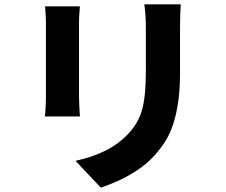

<svg xmlns="http://www.w3.org/2000/svg" viewBox="-20 -801 1040 882"><path d="M810 -781Q809 -760 808 -734Q807 -708 807 -677Q807 -650 807 -611Q807 -572 807 -533.5Q807 -495 807 -469Q807 -391 798.5 -332.5Q790 -274 775 -229Q760 -184 737.5 -149Q715 -114 687 -84Q654 -48 611 -19.5Q568 9 524 29Q480 49 443 61L327 -62Q404 -79 463.5 -108.5Q523 -138 569 -186Q594 -213 610 -241.5Q626 -270 634.5 -304Q643 -338 646.5 -380.5Q650 -423 650 -479Q650 -506 650 -543.5Q650 -581 650 -617.5Q650 -654 650 -677Q650 -708 648 -734Q646 -760 643 -781ZM347 -772Q346 -754 344.5 -737Q343 -720 343 -695Q343 -683 343 -657.5Q343 -632 343 -599Q343 -566 343 -530Q343 -494 343 -459.5Q343 -425 343 -398Q343 -371 343 -356Q343 -337 344.5 -311Q346 -285 347 -266H186Q188 -280 189.5 -307Q191 -334 191 -357Q191 -372 191 -399Q191 -426 191 -460.5Q191 -495 191 -530.5Q191 -566 191 -599Q191 -632 191 -657.5Q191 -683 191 -695Q191 -708 190 -731Q189 -754 187 -772Z"/></svg>

Font: Noto Sans JP ExtraBold
Style: Regular
Weight: 800
Designer: Ryoko NISHIZUKA  (kana, bopomofo & ideographs); Paul D. Hunt (Latin, Greek & Cyrillic); Sandoll Communications , Soo-you
Foundry: Adobe
Version: Version 2.004-H2;hotconv 1.0.118;makeotfexe 2.5.65603